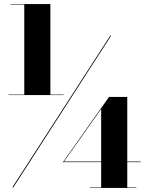

<svg xmlns="http://www.w3.org/2000/svg" viewBox="-20 -826 740 949"><path d="M22 -358.5V-356H295V-358.5H229V-806H32V-803.5H100V-358.5ZM525 -650 41 100H46L529.5 -650ZM654 100.5H609V-24.5H675V-27.5H609V-347H519L291 -24.5H480V100.5H423V103H654ZM296 -27.5 480 -287V-27.5Z"/></svg>

Font: Bodoni* 36pt Fatface
Style: Regular
Weight: 900
Version: Version 2.3